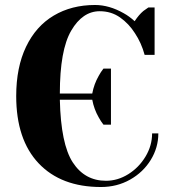

<svg xmlns="http://www.w3.org/2000/svg" viewBox="-20 -735 690 770"><path d="M45 -350Q45 -465 84.5 -547.5Q124 -630 195.5 -672.5Q267 -715 361 -715Q418 -715 476 -682Q498 -670 520 -650Q537 -676 555 -691Q573 -704 575 -705H600V-515H560Q547 -563 521 -602Q497 -640 461.5 -665Q426 -690 380 -690Q311 -690 265.5 -612Q220 -534 220 -360H350Q357 -398 376 -431Q384 -446 395 -460H425V-235H395Q384 -249 376 -264Q357 -297 350 -335H220Q224 -157 272 -83.5Q320 -10 405 -10Q452 -10 494.5 -36.5Q537 -63 563.5 -107Q590 -151 590 -200H615Q615 -143 584.5 -93.5Q554 -44 501.5 -14.5Q449 15 385 15Q225 15 135 -80Q45 -175 45 -350Z"/></svg>

Font: Yeseva One
Style: Regular
Weight: 400
Designer: Jovanny Lemonad
Foundry: Jovanny Lemonad
Version: Version 2.000